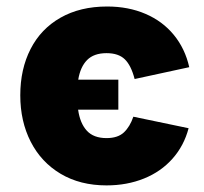

<svg xmlns="http://www.w3.org/2000/svg" viewBox="-20 -557 625 587"><path d="M341.8 -221.7H218.8Q224.6 -180.2 245.4 -157.5Q266.1 -134.8 305.7 -134.8Q340.3 -134.8 358.9 -152.3Q377.4 -169.9 387.7 -200.2L556.6 -165Q542.5 -111.3 507.3 -71.8Q472.2 -32.2 420.2 -11.2Q368.2 9.8 305.7 9.8Q225.1 9.8 165.5 -25.6Q106 -61 74 -123.5Q42 -186 42 -265.6Q42 -345.7 73.5 -407.2Q105 -468.8 165 -502.9Q225.1 -537.1 307.6 -537.1Q372.6 -537.1 424.8 -514.6Q477.1 -492.2 511.5 -450.2Q545.9 -408.2 558.6 -351.6L391.6 -315.4Q380.9 -356.9 361.6 -375.7Q342.3 -394.5 305.7 -394.5Q267.1 -394.5 246.3 -373.5Q225.6 -352.5 219.2 -313.5H341.8Z"/></svg>

Font: Pretendard GOV Black
Style: Regular
Weight: 900
Designer: Base glyphs from Inter by Rasmus Andersson; Hangeul glyphs from Noto Sans CJK(Source Han Sans) by Jang Soo-young and Kan
Foundry: Kil Hyung-jin
Version: Version 1.309